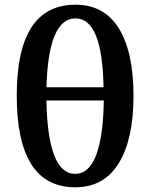

<svg xmlns="http://www.w3.org/2000/svg" viewBox="-20 -784 637 814"><path d="M51 -379Q51 -764 300 -764Q422 -764 484 -663.5Q546 -563 546 -378Q546 -194 483.5 -92Q421 10 299 10Q51 10 51 -379ZM419 -414Q414 -706 300 -706Q185 -706 177 -414ZM420 -358H177Q179 -209 209 -128Q239 -47 299 -47Q358 -47 388 -127.5Q418 -208 420 -358Z"/></svg>

Font: Noto Serif SemiBold
Style: Regular
Weight: 600
Designer: Monotype Design Team
Foundry: Monotype Imaging Inc.
Version: Version 1.001